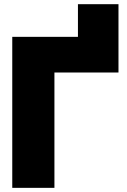

<svg xmlns="http://www.w3.org/2000/svg" viewBox="-20 -905 610 925"><path d="M550.8 -727.5V-555.7H242.2V0H39.1V-727.5H355.5V-884.8H550.8Z"/></svg>

Font: Inter Display Black
Style: Regular
Weight: 900
Designer: Rasmus Andersson
Foundry: rsms
Version: Version 4.000;git-a52131595